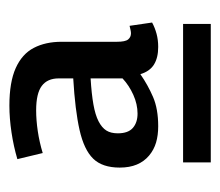

<svg xmlns="http://www.w3.org/2000/svg" viewBox="-50 -671 469 409"><g transform="rotate(-90 184.5 -466.5)"><path d="M43 -252V-311H338V-252ZM32 -446Q32 -483 51 -502.5Q70 -522 112 -531.5Q154 -541 222 -545V-576Q222 -600 206 -612Q190 -624 154 -624Q133 -624 109.5 -620.5Q86 -617 63 -610L50 -664Q77 -672 107 -676.5Q137 -681 164 -681Q214 -681 244 -667.5Q274 -654 287 -629Q300 -604 300 -570V-452Q300 -434 305 -428Q310 -422 318 -422Q321 -422 325.5 -423Q330 -424 334 -425L341 -377Q330 -371 317 -367.5Q304 -364 289 -364Q266 -364 251.5 -373Q237 -382 231 -402Q208 -386 182.5 -375Q157 -364 120 -364Q101 -364 85.5 -368.5Q70 -373 57.5 -383.5Q45 -394 38.5 -409.5Q32 -425 32 -446ZM105 -450Q105 -428 116.5 -418Q128 -408 147 -408Q167 -408 187 -417Q207 -426 222 -440V-508Q189 -506 166.5 -502Q144 -498 130.5 -491Q117 -484 111 -474.5Q105 -465 105 -450Z"/></g></svg>

Font: Georama ExtraCondensed Thin Medium
Style: Regular
Weight: 500
Version: Version 1.001